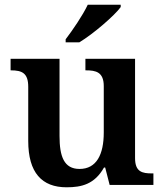

<svg xmlns="http://www.w3.org/2000/svg" viewBox="-20 -786 696 816"><path d="M259 -619V-606H317C377 -642 468 -721 493 -756V-766H353C332 -721 288 -657 259 -619ZM263 10C327 10 382 -3 422 -74H427L446 0H632V-49H626C585 -49 554 -55 554 -114V-536H343V-487H346C387 -487 421 -480 421 -420V-223C421 -129 390 -68 318 -68C252 -68 233 -121 233 -208V-536H25V-487H27C74 -487 100 -475 100 -417V-187C100 -52 158 10 263 10Z"/></svg>

Font: Noto Serif Oriya SemiBold
Style: Regular
Weight: 600
Designer: David Williams
Foundry: Google LLC, David Williams
Version: Version 1.051